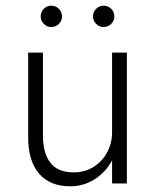

<svg xmlns="http://www.w3.org/2000/svg" viewBox="-20 -645 545 675"><path d="M307 -587Q307 -603 318 -614Q329 -625 344 -625Q360 -625 371 -614Q382 -603 382 -587Q382 -572 371 -561Q360 -550 344 -550Q329 -550 318 -561Q307 -572 307 -587ZM123 -587Q123 -603 134 -614Q145 -625 160 -625Q176 -625 187 -614Q198 -603 198 -587Q198 -572 187 -561Q176 -550 160 -550Q145 -550 134 -561Q123 -572 123 -587ZM131 -168Q131 -107 157 -73Q183 -39 239 -39Q278 -39 308.5 -58Q339 -77 356.5 -109Q374 -141 374 -180V-460H426V0H374V-81Q352 -40 313 -15Q274 10 227 10Q156 10 117.5 -34.5Q79 -79 79 -162V-460H131Z"/></svg>

Font: Jost* Light
Style: Regular
Weight: 300
Version: Version 3.7